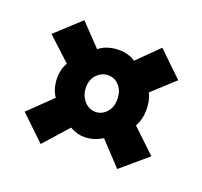

<svg xmlns="http://www.w3.org/2000/svg" viewBox="-82 -527 625 594"><g transform="rotate(20 231.0 -230.5)"><path d="M84 -236.3Q84 -219.7 88.4 -204.1Q92.8 -188.5 101.1 -176.8L25.4 -103.5L106 -26.4L177.2 -106.4Q200.2 -92.8 225.6 -92.8Q254.4 -92.8 284.2 -110.4L355 -34.7L440.9 -107.9L363.3 -181.6Q377.4 -205.1 377.4 -238.3Q377.4 -269.5 365.7 -290.5L438.5 -357.4L357.9 -435.1L289.1 -367.2Q278.8 -375 264.6 -378.9Q250.5 -382.8 234.9 -382.8Q216.3 -382.8 199 -377.4Q181.6 -372.1 169.9 -361.8L102.1 -432.6L21 -357.9L97.2 -287.6Q84 -265.6 84 -236.3ZM281.7 -236.8Q281.7 -210.4 266.6 -194.1Q251.5 -177.7 230 -177.7Q216.3 -177.7 204.3 -185.8Q192.4 -193.8 185.1 -208Q177.7 -222.2 177.7 -239.7Q177.7 -265.6 193.6 -281.7Q209.5 -297.9 230.5 -297.9Q252 -297.9 266.8 -281.2Q281.7 -264.6 281.7 -236.8Z"/></g></svg>

Font: Neuton ExtraBold
Style: Regular
Weight: 800
Designer: Brian M Zick
Foundry: Brian M Zick
Version: Version 1.560